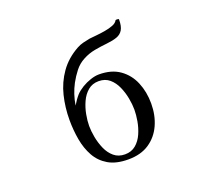

<svg xmlns="http://www.w3.org/2000/svg" viewBox="-137 -993 1273 1169"><g transform="rotate(-20 500.0 -408.5)"><path d="M642 -269Q642 -302 634.5 -342.5Q627 -383 610.5 -420.5Q594 -458 566 -482Q538 -506 496 -506Q455 -506 426.5 -482Q398 -458 381 -420.5Q364 -383 356.5 -342.5Q349 -302 349 -269Q349 -236 356.5 -195.5Q364 -155 380.5 -117.5Q397 -80 425.5 -56Q454 -32 496 -32Q538 -32 566.5 -56Q595 -80 611.5 -117.5Q628 -155 635 -195.5Q642 -236 642 -269ZM751 -269Q751 -193 723 -131Q695 -69 640.5 -32.5Q586 4 505 4Q426 4 376 -25.5Q326 -55 298.5 -104.5Q271 -154 260 -216Q249 -278 249 -344Q249 -425 267.5 -500.5Q286 -576 330 -638.5Q374 -701 448 -742Q468 -753 490 -758.5Q512 -764 534 -768Q551 -770 578.5 -772.5Q606 -775 635.5 -780Q665 -785 688.5 -794Q712 -803 720 -819L724 -821H730Q732 -821 737 -820.5Q742 -820 742 -816Q742 -773 728.5 -750Q715 -727 688 -717.5Q661 -708 622 -704Q582 -700 541 -692.5Q500 -685 463 -665Q427 -646 402 -614Q377 -582 358 -547Q325 -485 314 -414Q333 -447 356 -473Q374 -492 400.5 -508Q427 -524 457 -534Q487 -544 512 -544Q593 -544 646 -506.5Q699 -469 725 -406.5Q751 -344 751 -269Z"/></g></svg>

Font: Kaisei Tokumin Medium
Style: Regular
Weight: 500
Designer: Font-Kai, 金井和夫
Foundry: KAZUO KANAI
Version: Version 5.003